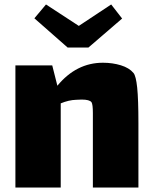

<svg xmlns="http://www.w3.org/2000/svg" viewBox="-20 -805 685 860"><path d="M600 -253V35H396V-251V-299Q396 -337 390 -347Q381 -359 346 -359Q330 -359 321 -358Q288 -357 252 -342V35H49V-512H214L237 -421Q322 -524 441 -524Q484 -524 521.5 -512.5Q559 -501 578 -478Q589 -465 594.5 -412.5Q600 -360 600 -253ZM527 -722 376 -592H283L134 -723L186 -785L333 -689L478 -785Z"/></svg>

Font: Lalezar
Style: Bold
Weight: 700
Designer: Borna Izadpanah
Foundry: Borna Izadpanah
Version: Version 1.003;January 24, 2021;FontCreator 13.0.0.2683 64-bi